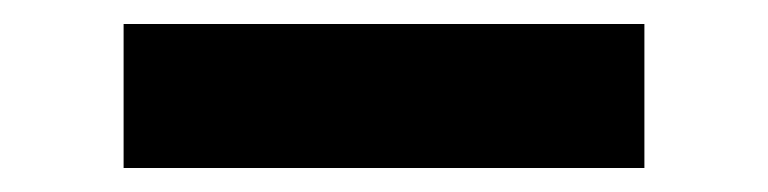

<svg xmlns="http://www.w3.org/2000/svg" viewBox="-20 -420 640 160"><path d="M83 -280V-400H517V-280Z"/></svg>

Font: Iosevka Slab Heavy Extended
Style: Regular
Weight: 900
Width: 7
Monospace: yes
Designer: Belleve Invis
Foundry: Belleve Invis
Version: Version 11.1.0; ttfautohint (v1.8.3)